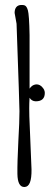

<svg xmlns="http://www.w3.org/2000/svg" viewBox="-20 -751 204 770"><path d="M98.1 -349.6C98.1 -351.6 98.6 -354.5 98.6 -358.9C103.5 -350.6 112.3 -344.7 123.5 -344.7C147.5 -344.7 159.7 -356 159.7 -378.4C159.7 -386.2 156.2 -394.5 149.9 -400.9C143.6 -408.7 134.8 -412.6 127 -412.6C119.1 -412.6 109.9 -409.2 103 -401.4H103.5C101.6 -399.4 99.6 -397.5 98.6 -395.5V-397.9V-610.4C97.7 -664.6 95.2 -697.8 91.8 -710V-709.5C85.9 -730.5 78.1 -731.4 63.5 -731C47.9 -730 38.6 -719.2 38.6 -699.2L46.4 -655.8C55.2 -420.9 57.6 -321.3 57.6 -321.3C57.6 -316.4 58.1 -311 58.1 -305.2C58.1 -276.4 56.6 -237.8 53.7 -188C50.8 -128.9 49.3 -83.5 49.8 -53.7C50.3 -18.1 60.1 -0.5 78.1 -1C98.1 -1.5 106.9 -24.9 106.4 -71.3L97.7 -283.7C97.2 -296.4 97.2 -307.1 97.2 -316.9C97.2 -332 97.7 -343.3 98.1 -350.1Z"/></svg>

Font: Amatic Mod Bold ONEptTWO
Style: Bold
Weight: 700
Designer: David Occhino Design
Foundry: David Occhino Design
Version: Version 1.2